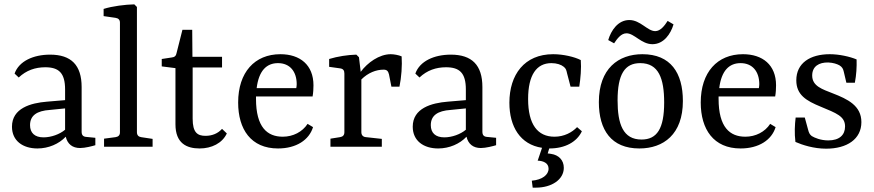

<svg xmlns="http://www.w3.org/2000/svg" viewBox="-20 -674 4016 882"><path d="M180 -43C139 -43 118 -64 118 -99C118 -144 150 -165 209 -169L279 -176V-78C254 -57 215 -43 180 -43ZM152 8C203 8 251 -13 282 -46C290 -12 313 6 348 6C371 6 405 -3 418 -7V-41L377 -45C362 -46 355 -53 355 -69V-274C355 -375 307 -423 210 -423C133 -423 67 -393 47 -336L66 -318C101 -351 142 -365 188 -365C250 -365 279 -339 279 -263V-214L196 -207C121 -201 35 -177 35 -92C35 -27 85 8 152 8Z M609 -642 597 -654C555 -653 497 -646 456 -633V-600L511 -592C524 -590 531 -583 531 -570V-66C531 -53 524 -46 511 -44L458 -37V0H681V-36L628 -44C616 -46 609 -53 609 -67Z M786 -103C786 -16 837 8 897 8C952 8 1001 -16 1022 -61L1000 -82C981 -61 955 -50 924 -50C887 -50 865 -65 865 -129V-364H1000V-413H864L863 -537H818L791 -430C789 -418 782 -411 769 -410L723 -403V-369L786 -361Z M1074 -203C1074 -80 1133 8 1257 8C1341 8 1400 -31 1418 -90L1393 -105C1369 -68 1326 -46 1279 -46C1208 -46 1156 -89 1156 -220C1156 -224 1156 -228 1156 -231H1416C1419 -247 1420 -268 1420 -282C1420 -376 1358 -425 1268 -425C1150 -425 1074 -342 1074 -203ZM1257 -384C1312 -384 1343 -345 1343 -287C1343 -280 1342 -276 1341 -269H1159C1169 -350 1205 -384 1257 -384Z M1629 -411 1617 -423C1578 -422 1531 -415 1492 -403V-367L1542 -360C1557 -358 1562 -350 1562 -336V-67C1562 -53 1555 -46 1542 -44L1498 -37V0H1734V-36L1661 -44C1648 -45 1640 -53 1640 -67V-309C1671 -340 1708 -354 1742 -354C1757 -354 1763 -348 1767 -332L1778 -276H1815C1824 -318 1828 -374 1825 -415C1812 -421 1789 -425 1775 -425C1722 -425 1668 -386 1637 -344Z M2021 -43C1980 -43 1959 -64 1959 -99C1959 -144 1991 -165 2050 -169L2120 -176V-78C2095 -57 2056 -43 2021 -43ZM1993 8C2044 8 2092 -13 2123 -46C2131 -12 2154 6 2189 6C2212 6 2246 -3 2259 -7V-41L2218 -45C2203 -46 2196 -53 2196 -69V-274C2196 -375 2148 -423 2051 -423C1974 -423 1908 -393 1888 -336L1907 -318C1942 -351 1983 -365 2029 -365C2091 -365 2120 -339 2120 -263V-214L2037 -207C1962 -201 1876 -177 1876 -92C1876 -27 1926 8 1993 8Z M2320 -202C2320 -92 2370 -10 2470 5L2450 64C2476 65 2500 75 2500 101C2500 129 2471 152 2423 156L2427 188H2442C2514 188 2570 151 2570 97C2570 61 2546 38 2512 33C2506 32 2500 31 2496 31L2503 8H2504C2576 8 2630 -22 2653 -71L2631 -90C2608 -66 2572 -46 2527 -46C2450 -46 2406 -102 2406 -219C2406 -330 2445 -384 2513 -384C2538 -384 2558 -377 2570 -367C2580 -359 2582 -351 2585 -337L2601 -276H2641C2647 -314 2651 -361 2648 -398C2619 -413 2567 -425 2521 -425C2389 -425 2320 -331 2320 -202Z M3031 -203C3031 -83 2998 -33 2927 -33C2842 -33 2817 -104 2817 -213C2817 -333 2850 -384 2921 -384C3006 -384 3031 -313 3031 -203ZM2731 -205C2731 -77 2788 8 2917 8C3028 8 3117 -57 3117 -210C3117 -339 3061 -425 2931 -425C2821 -425 2731 -359 2731 -205ZM3074 -562 3047 -578C3033 -556 3014 -531 2990 -531C2954 -531 2922 -582 2871 -582C2819 -582 2787 -534 2774 -490L2801 -475C2815 -496 2833 -521 2858 -521C2894 -521 2926 -471 2977 -471C3029 -471 3061 -518 3074 -562Z M3199 -203C3199 -80 3258 8 3382 8C3466 8 3525 -31 3543 -90L3518 -105C3494 -68 3451 -46 3404 -46C3333 -46 3281 -89 3281 -220C3281 -224 3281 -228 3281 -231H3541C3544 -247 3545 -268 3545 -282C3545 -376 3483 -425 3393 -425C3275 -425 3199 -342 3199 -203ZM3382 -384C3437 -384 3468 -345 3468 -287C3468 -280 3467 -276 3466 -269H3284C3294 -350 3330 -384 3382 -384Z M3634 -22C3666 -8 3718 9 3775 9C3871 9 3937 -35 3937 -113C3937 -189 3873 -219 3806 -245C3758 -264 3711 -278 3711 -327C3711 -369 3742 -388 3785 -387C3808 -386 3825 -380 3836 -374C3849 -366 3853 -358 3856 -345L3868 -294H3907C3914 -330 3916 -366 3915 -401C3884 -414 3835 -425 3792 -425C3701 -425 3638 -384 3638 -305C3638 -238 3684 -211 3750 -184C3822 -154 3862 -140 3862 -93C3862 -54 3836 -29 3785 -29C3750 -29 3722 -41 3709 -49C3700 -56 3696 -63 3692 -79L3677 -134H3635C3631 -101 3629 -62 3634 -22Z"/></svg>

Font: Yrsa
Style: Regular
Weight: 400
Designer: Anna Giedrys (Yrsa+Rasa design), David Brezina (Yrsa art-direction, Rasa art-direction, design)
Foundry: Rosetta Type Foundry
Version: Version 1.001;PS 1.1;hotconv 1.0.88;makeotf.lib2.5.647800